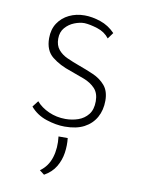

<svg xmlns="http://www.w3.org/2000/svg" viewBox="-71 -441 497 678"><g transform="rotate(10 178.0 -101.5)"><path d="M176 8Q145 8 110 -3.5Q75 -15 52 -42L69 -64Q86 -44 114 -31.5Q142 -19 174 -19Q198 -19 219.5 -26.5Q241 -34 255 -51.5Q269 -69 269 -99Q269 -128 253.5 -144.5Q238 -161 213.5 -170.5Q189 -180 163 -189Q123 -202 95.5 -224Q68 -246 68 -290Q68 -322 83 -344.5Q98 -367 123 -379Q148 -391 178 -391Q205 -391 235 -381Q265 -371 288 -347L272 -325Q256 -346 229 -354.5Q202 -363 182 -364Q165 -364 146 -356.5Q127 -349 113.5 -333.5Q100 -318 100 -294Q100 -270 112.5 -255Q125 -240 145 -231Q165 -222 187 -214Q215 -204 241.5 -192.5Q268 -181 285 -161Q302 -141 302 -107Q302 -73 287.5 -47Q273 -21 245.5 -6.5Q218 8 176 8ZM134 188 117 175Q145 155 155.5 121Q166 87 161 46H194Q197 72 193 99Q189 126 175 149.5Q161 173 134 188Z"/></g></svg>

Font: Josefin Sans Thin ExtraLight
Style: Regular
Weight: 250
Version: Version 2.001